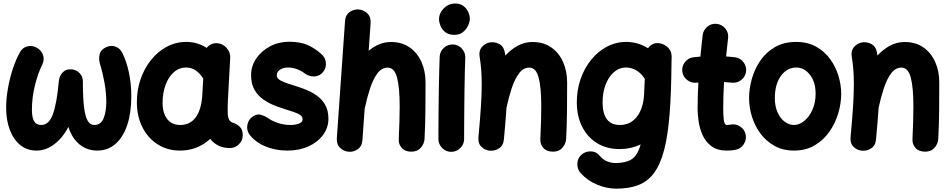

<svg xmlns="http://www.w3.org/2000/svg" viewBox="-20 -806 5501 1113"><path d="M199.2 -525.9Q223.6 -509.3 230.7 -482.9Q237.8 -456.5 224.1 -429.2Q200.7 -383.3 182.9 -312.5Q165 -241.7 165 -169.4Q165 -125.5 177.5 -103.5Q189.9 -81.5 218.8 -81.5Q263.7 -81.5 286.4 -143.3Q309.1 -205.1 320.8 -333Q323.7 -365.7 342.3 -385.3Q360.8 -404.8 388.2 -404.3Q418.5 -404.3 439.5 -384Q460.4 -363.8 460.4 -334Q460.4 -237.8 467.5 -182.6Q474.6 -127.4 489.3 -104.5Q503.9 -81.5 526.4 -81.5Q565.4 -81.5 580.8 -120.8Q596.2 -160.2 596.2 -214.8Q596.2 -269.5 585.2 -329.3Q574.2 -389.2 560.5 -431.6Q550.8 -463.4 557.6 -491.2Q564.5 -519 595.7 -532.7Q624.5 -545.4 650.4 -535.6Q676.3 -525.9 689.9 -497.6Q714.4 -447.8 727.8 -383.3Q741.2 -318.8 741.2 -247.6Q741.2 -152.8 717.8 -82Q694.3 -11.2 649.9 27.8Q605.5 66.9 543 66.9Q485.4 66.9 441.4 31.5Q397.5 -3.9 376.5 -70.3Q346.2 -10.3 297.1 28.3Q248 66.9 191.4 66.9Q137.7 66.9 98.1 35.2Q58.6 3.4 37.1 -52.7Q15.6 -108.9 15.6 -182.1Q15.6 -234.9 26.1 -294.2Q36.6 -353.5 54.7 -408.2Q72.8 -462.9 95.2 -502.4Q110.8 -531.2 140.9 -537.8Q170.9 -544.4 199.2 -525.9Z M1312.5 52.2Q1274.9 52.2 1246.6 38.3Q1218.3 24.4 1198.7 -1Q1124.5 66.9 1023.4 66.9Q950.7 66.9 894.3 31Q837.9 -4.9 805.9 -67.6Q773.9 -130.4 773.4 -210.9Q772.9 -281.7 794.4 -345.2Q815.9 -408.7 855 -457.8Q894 -506.8 946.5 -534.9Q999 -563 1060.5 -563Q1124.5 -563 1178.2 -528.3Q1189 -543 1206.5 -550.3Q1224.1 -557.6 1244.1 -555.2Q1274.4 -550.8 1295.4 -525.9Q1316.4 -501 1314.5 -471.7L1302.2 -243.2Q1301.8 -235.8 1301.3 -228.5Q1300.3 -207.5 1299.8 -181.9Q1299.3 -156.2 1300.3 -143.6Q1301.3 -125.5 1308.1 -111.8Q1314.9 -98.1 1336.9 -92.3Q1354.5 -85.9 1370.8 -70.3Q1387.2 -54.7 1387.2 -22Q1387.2 8.3 1365.2 30.3Q1343.3 52.2 1312.5 52.2ZM1025.4 -81.5Q1079.6 -81.5 1112.5 -123Q1145.5 -164.6 1152.3 -248.5Q1152.3 -254.9 1152.8 -260.3Q1152.8 -263.2 1153.3 -266.1L1158.2 -350.6Q1139.2 -380.9 1114.5 -397.7Q1089.8 -414.6 1059.1 -414.6Q1017.6 -414.6 986.6 -386.5Q955.6 -358.4 939 -311.8Q922.4 -265.1 922.4 -209Q923.3 -147.9 950 -114.7Q976.6 -81.5 1025.4 -81.5Z M1854 -390.1Q1835.4 -366.2 1806.9 -363.3Q1778.3 -360.4 1750.5 -377.4Q1726.6 -396.5 1700.4 -405.5Q1674.3 -414.6 1650.9 -414.6Q1621.6 -414.6 1603 -401.9Q1584.5 -389.2 1584.5 -370.1Q1584.5 -348.6 1612.1 -336.2Q1639.6 -323.7 1677.7 -312.5Q1710 -302.7 1745.6 -289.3Q1781.2 -275.9 1812.7 -254.6Q1844.2 -233.4 1864 -200.2Q1883.8 -167 1883.8 -117.7Q1883.8 -65.4 1852.5 -23.4Q1821.3 18.6 1767.8 42.7Q1714.4 66.9 1647 66.9Q1575.7 66.9 1517.1 42Q1458.5 17.1 1424.8 -27.8Q1408.2 -52.7 1414.3 -83.5Q1420.4 -114.3 1445.8 -130.9Q1470.7 -147.5 1493.4 -140.4Q1516.1 -133.3 1531.2 -123Q1553.2 -106.4 1588.9 -94Q1624.5 -81.5 1664.6 -81.5Q1692.4 -81.5 1713.4 -89.8Q1734.4 -98.1 1734.4 -114.3Q1734.4 -134.8 1707.8 -146.7Q1681.2 -158.7 1644 -169.4Q1611.8 -179.2 1575.7 -192.9Q1539.6 -206.5 1507.6 -228.5Q1475.6 -250.5 1455.6 -284.7Q1435.5 -318.8 1435.5 -370.1Q1435.5 -423.3 1465.6 -467.3Q1495.6 -511.2 1545.9 -537.6Q1596.2 -564 1656.2 -564Q1717.3 -564 1759.8 -546.4Q1802.2 -528.8 1841.3 -494.1Q1865.2 -475.1 1868.9 -444.6Q1872.6 -414.1 1854 -390.1Z M2000.5 73.7Q1973.1 71.3 1951.7 51Q1930.2 30.8 1932.6 -5.4L1980 -682.1Q1982.4 -719.2 2007.1 -736.3Q2031.7 -753.4 2060.1 -751Q2087.4 -749 2109.1 -728.8Q2130.9 -708.5 2128.4 -671.4L2117.2 -511.7Q2145 -535.2 2177.2 -548.8Q2209.5 -562.5 2246.6 -562.5Q2310.1 -562.5 2354.7 -531.2Q2399.4 -500 2423.1 -447Q2446.8 -394 2446.8 -328.1Q2446.8 -249.5 2446 -165.8Q2445.3 -82 2440.9 0.5Q2439 27.8 2419.4 50.5Q2399.9 73.2 2364.7 73.2Q2328.1 73.2 2308.8 51.3Q2289.6 29.3 2291.5 1Q2293.9 -53.2 2295.4 -100.6Q2296.9 -147.9 2296.9 -189.9Q2296.9 -299.3 2281.5 -356.7Q2266.1 -414.1 2227.5 -414.1Q2192.9 -414.1 2168 -380.9Q2143.1 -347.7 2125.5 -294.4Q2107.9 -241.2 2095.2 -180.7Q2094.7 -177.7 2093.8 -174.8L2081.1 5.4Q2078.6 42.5 2053.5 59.3Q2028.3 76.2 2000.5 73.7Z M2524.9 -694.8Q2524.9 -717.8 2537.6 -738.5Q2550.3 -759.3 2571.3 -772.5Q2592.3 -785.6 2617.2 -785.6Q2648.9 -785.6 2667.7 -770.5Q2686.5 -755.4 2695.1 -734.9Q2703.6 -714.4 2703.6 -698.2Q2703.6 -680.2 2693.6 -658Q2683.6 -635.7 2663.8 -619.9Q2644 -604 2614.7 -604Q2580.1 -604 2560.5 -620.1Q2541 -636.2 2533 -657.5Q2524.9 -678.7 2524.9 -694.8ZM2606.4 -548.3Q2637.2 -546.9 2657.7 -523.9Q2678.2 -501 2677.2 -470.7Q2675.8 -437.5 2674.6 -389.4Q2673.3 -341.3 2672.6 -286.4Q2671.9 -231.4 2671.4 -177.2Q2670.9 -123 2670.7 -76.7Q2670.4 -30.3 2670.4 0Q2670.4 30.3 2648.4 52.2Q2626.5 74.2 2595.7 74.2Q2565.4 74.2 2543.5 52.2Q2521.5 30.3 2521.5 0Q2521.5 -31.2 2521.7 -77.6Q2522 -124 2522.5 -178.5Q2522.9 -232.9 2523.9 -288.3Q2524.9 -343.8 2526.1 -392.8Q2527.3 -441.9 2528.8 -477.5Q2530.3 -508.3 2553.2 -528.8Q2576.2 -549.3 2606.4 -548.3Z M2753.4 -10.7Q2763.2 -115.2 2767.8 -188.2Q2772.5 -261.2 2772.5 -315.9Q2772.5 -362.3 2769.5 -400.6Q2766.6 -439 2760.3 -477.5Q2754.9 -511.2 2772.2 -532Q2789.6 -552.7 2814.5 -559.1Q2843.3 -565.9 2871.8 -552Q2900.4 -538.1 2906.7 -500.5Q2908.2 -492.2 2909.2 -483.9Q2941.4 -519 2981 -540.8Q3020.5 -562.5 3067.4 -562.5Q3130.9 -562.5 3175.5 -531.2Q3220.2 -500 3243.9 -447Q3267.6 -394 3267.6 -328.1Q3267.6 -249.5 3266.8 -165.8Q3266.1 -82 3261.7 0.5Q3259.8 27.8 3240.2 50.5Q3220.7 73.2 3185.5 73.2Q3148.9 73.2 3129.6 51.3Q3110.4 29.3 3112.3 1Q3114.7 -53.2 3116.2 -100.6Q3117.7 -147.9 3117.7 -189.9Q3117.7 -299.3 3102.3 -356.7Q3086.9 -414.1 3048.3 -414.1Q3013.7 -414.1 2988.8 -380.9Q2963.9 -347.7 2946.3 -294.4Q2928.7 -241.2 2916 -180.7Q2913.6 -141.1 2909.7 -95.7Q2905.8 -50.3 2900.9 2.9Q2897.5 38.6 2872.1 54.4Q2846.7 70.3 2817.9 67.4Q2791 64.9 2770.5 44.9Q2750 24.9 2753.4 -10.7Z M3789.1 -556.2Q3793 -556.2 3797.4 -555.7Q3799.8 -555.7 3802.7 -555.2Q3813.5 -553.7 3823.7 -549.3Q3844.2 -540.5 3857.7 -524.2Q3871.1 -507.8 3872.6 -487.8Q3874 -480 3873.5 -471.7L3872.6 -447.3Q3871.6 -273.4 3861.8 -147.9Q3852.1 -22.5 3830.3 61.8Q3808.6 146 3772.2 195.6Q3735.8 245.1 3681.6 266.4Q3627.4 287.6 3552.7 287.6Q3498 287.6 3442.4 264.9Q3386.7 242.2 3346.7 198.2Q3326.2 175.3 3326.7 144.5Q3327.1 113.8 3348.1 93.3Q3371.1 71.3 3403.3 71.5Q3435.5 71.8 3453.6 94.2Q3474.1 119.1 3499.3 129.2Q3524.4 139.2 3548.3 139.2Q3606 139.2 3640.6 117.9Q3675.3 96.7 3693.8 31.2Q3637.2 58.1 3571.3 58.1Q3497.6 58.1 3442.1 24.4Q3386.7 -9.3 3355.5 -69.8Q3324.2 -130.4 3323.7 -210.9Q3323.2 -282.2 3345 -345.9Q3366.7 -409.7 3406 -458.5Q3445.3 -507.3 3497.8 -535.2Q3550.3 -563 3610.8 -563Q3677.7 -563 3736.3 -526.4Q3742.2 -535.2 3751 -542Q3767.6 -556.2 3789.1 -556.2ZM3573.7 -81.5Q3635.3 -81.5 3672.9 -130.6Q3710.4 -179.7 3713.9 -263.7L3717.8 -348.6Q3699.7 -378.9 3670.9 -396.7Q3642.1 -414.6 3609.4 -414.6Q3568.8 -414.6 3537.8 -387Q3506.8 -359.4 3489.7 -313Q3472.7 -266.6 3473.1 -209Q3473.6 -147 3498.5 -114.3Q3523.4 -81.5 3573.7 -81.5Z M4304.7 -391.1Q4300.8 -360.8 4276.4 -342Q4252 -323.2 4221.7 -326.7Q4200.2 -329.1 4177.2 -330.6Q4174.8 -291.5 4173.6 -252.2Q4172.4 -212.9 4172.4 -173.3Q4172.4 -137.7 4176 -109.6Q4179.7 -81.5 4193.4 -81.5Q4202.6 -81.5 4216.3 -84Q4246.6 -89.4 4272 -71.8Q4297.4 -54.2 4302.7 -24.4Q4308.1 5.4 4290.8 31.2Q4273.4 57.1 4243.2 62.5Q4230 64.9 4217.5 65.9Q4205.1 66.9 4193.4 66.9Q4137.7 66.9 4103.8 41.3Q4069.8 15.6 4052.7 -23.2Q4035.6 -62 4029.8 -102.8Q4023.9 -143.6 4023.9 -173.3Q4023.9 -212.4 4025.1 -251Q4026.4 -289.6 4028.3 -327.6Q4023.4 -327.1 4018.1 -326.7Q3987.8 -323.2 3963.4 -342.3Q3939 -361.3 3935.1 -391.1Q3931.6 -421.4 3950.7 -446Q3969.7 -470.7 3999.5 -474.1Q4019.5 -476.6 4040 -478Q4043 -509.3 4046.4 -540.5Q4049.8 -571.8 4053.2 -602.5Q4057.1 -632.8 4081.3 -652.1Q4105.5 -671.4 4135.7 -667.5Q4166 -664.1 4185.3 -639.6Q4204.6 -615.2 4200.7 -585Q4197.8 -558.1 4194.8 -531.7Q4191.9 -505.4 4189 -479Q4215.8 -477.1 4240.7 -474.1Q4271 -470.2 4289.8 -445.8Q4308.6 -421.4 4304.7 -391.1Z M4595.7 -563Q4662.1 -563 4711.2 -535.4Q4760.3 -507.8 4792.5 -463.1Q4824.7 -418.5 4840.6 -365.7Q4856.4 -313 4856.4 -262.7Q4856.4 -207.5 4839.4 -149.7Q4822.3 -91.8 4788.1 -42.7Q4753.9 6.3 4702.4 36.6Q4650.9 66.9 4582.5 66.9Q4519 66.9 4470.5 40Q4421.9 13.2 4388.9 -31Q4356 -75.2 4339.1 -129.2Q4322.3 -183.1 4322.3 -237.3Q4322.3 -292 4338.4 -349.1Q4354.5 -406.2 4387.7 -454.8Q4420.9 -503.4 4472.7 -533.2Q4524.4 -563 4595.7 -563ZM4595.7 -414.6Q4542.5 -414.6 4507.1 -366.5Q4471.7 -318.4 4471.7 -237.3Q4471.7 -188.5 4487.8 -153.6Q4503.9 -118.7 4529.3 -100.1Q4554.7 -81.5 4582.5 -81.5Q4613.3 -81.5 4642.1 -105Q4670.9 -128.4 4689.5 -169.4Q4708 -210.4 4708 -262.7Q4708 -330.6 4675 -372.6Q4642.1 -414.6 4595.7 -414.6Z M4910.6 -10.7Q4920.4 -115.2 4925 -188.2Q4929.7 -261.2 4929.7 -315.9Q4929.7 -362.3 4926.8 -400.6Q4923.8 -439 4917.5 -477.5Q4912.1 -511.2 4929.4 -532Q4946.8 -552.7 4971.7 -559.1Q5000.5 -565.9 5029.1 -552Q5057.6 -538.1 5064 -500.5Q5065.4 -492.2 5066.4 -483.9Q5098.6 -519 5138.2 -540.8Q5177.7 -562.5 5224.6 -562.5Q5288.1 -562.5 5332.8 -531.2Q5377.4 -500 5401.1 -447Q5424.8 -394 5424.8 -328.1Q5424.8 -249.5 5424.1 -165.8Q5423.3 -82 5418.9 0.5Q5417 27.8 5397.5 50.5Q5377.9 73.2 5342.8 73.2Q5306.2 73.2 5286.9 51.3Q5267.6 29.3 5269.5 1Q5272 -53.2 5273.4 -100.6Q5274.9 -147.9 5274.9 -189.9Q5274.9 -299.3 5259.5 -356.7Q5244.1 -414.1 5205.6 -414.1Q5170.9 -414.1 5146 -380.9Q5121.1 -347.7 5103.5 -294.4Q5085.9 -241.2 5073.2 -180.7Q5070.8 -141.1 5066.9 -95.7Q5063 -50.3 5058.1 2.9Q5054.7 38.6 5029.3 54.4Q5003.9 70.3 4975.1 67.4Q4948.2 64.9 4927.7 44.9Q4907.2 24.9 4910.6 -10.7Z"/></svg>

Font: Mikhak ExtraBold
Style: Regular
Weight: 800
Designer: Amin Abedi
Version: Version 3.3